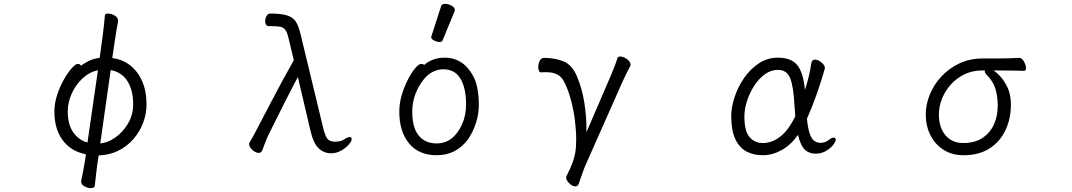

<svg xmlns="http://www.w3.org/2000/svg" viewBox="-20 -784 5540 992"><path d="M482 69Q479 90 476 120Q473 150 470 174Q469 188 448 188Q433 188 416 178.5Q399 169 399 153Q399 151 399.5 150Q400 149 400 148Q405 123 411 92.5Q417 62 420 41L424 13Q346 -2 303.5 -60Q261 -118 261 -207Q261 -251 275.5 -294.5Q290 -338 310.5 -374Q331 -410 351 -432Q371 -454 382 -454Q392 -454 399 -445Q416 -458 439.5 -469.5Q463 -481 495 -485L512 -610Q514 -627 517 -654Q520 -681 522 -704Q523 -714 538 -714Q554 -714 572 -704Q590 -694 590 -677V-673Q586 -654 582 -629.5Q578 -605 575 -585L560 -484Q611 -478 651 -447.5Q691 -417 714 -365.5Q737 -314 737 -245Q737 -197 720 -151Q703 -105 671 -67.5Q639 -30 593.5 -6.5Q548 17 490 19ZM498 -43Q536 -46 575 -73Q614 -100 641 -145Q668 -190 668 -245Q668 -319 638 -365.5Q608 -412 552 -422ZM486 -421Q442 -412 406.5 -379Q371 -346 350.5 -300.5Q330 -255 330 -208Q330 -140 359 -99.5Q388 -59 432 -48Z M1712 -52Q1723 -52 1736 -54.5Q1749 -57 1757 -63Q1776 -76 1787 -76Q1797 -76 1797 -66Q1797 -54 1781.5 -36.5Q1766 -19 1742 -5.5Q1718 8 1691 8Q1654 8 1627 -17Q1600 -42 1585 -105L1519 -386Q1490 -332 1453 -259Q1416 -186 1372 -97Q1359 -72 1350.5 -48Q1342 -24 1335 -7Q1329 6 1317 6Q1301 6 1284 -9.5Q1267 -25 1267 -39Q1267 -43 1269 -47Q1280 -65 1291.5 -86.5Q1303 -108 1316 -133Q1348 -194 1380 -255.5Q1412 -317 1442.5 -373Q1473 -429 1498 -473L1471 -586Q1464 -617 1454 -630Q1444 -643 1427 -646Q1410 -649 1380 -649H1369Q1359 -649 1354.5 -656.5Q1350 -664 1350 -674Q1350 -688 1357 -701Q1364 -714 1377 -714Q1436 -714 1466 -703.5Q1496 -693 1509.5 -670.5Q1523 -648 1532 -611L1650 -122Q1660 -83 1670.5 -68.5Q1681 -54 1706 -52Z M2259 -752Q2262 -764 2279.5 -764Q2297 -764 2313.5 -754.5Q2330 -745 2330 -732Q2330 -729 2329 -727L2267 -576Q2264 -567 2250.5 -567Q2237 -567 2222.5 -575Q2208 -583 2208 -589.5Q2208 -596 2209 -597ZM2236 18Q2144 18 2093.5 -43Q2043 -104 2043 -207Q2043 -251 2056 -294Q2069 -337 2087.5 -373Q2106 -409 2125 -431.5Q2144 -454 2155 -454Q2168 -454 2171 -448Q2215 -486 2277 -486Q2382 -486 2433 -374Q2454 -321 2454 -245Q2454 -150 2400 -67Q2339 18 2236 18ZM2236 -43Q2322 -43 2367 -141Q2388 -187 2388 -245Q2388 -329 2359 -377.5Q2330 -426 2271 -426Q2203 -426 2156.5 -356.5Q2110 -287 2110 -208Q2110 -125 2143 -84Q2176 -43 2236 -43Z M3134 -389Q3143 -411 3153 -435.5Q3163 -460 3170 -483Q3173 -492 3185 -492Q3201 -492 3219.5 -478.5Q3238 -465 3238 -450Q3238 -448 3237.5 -446Q3237 -444 3236 -442Q3228 -428 3217 -405Q3206 -382 3199 -368L3004 72Q2997 88 2987.5 115.5Q2978 143 2970 166Q2965 179 2953 179Q2937 179 2921 163Q2905 147 2905 134Q2905 130 2906 128Q2925 90 2936 62Q2947 34 2952 5.5Q2957 -23 2957 -63Q2957 -109 2950.5 -161Q2944 -213 2931 -263Q2918 -313 2899 -353Q2885 -385 2861.5 -398Q2838 -411 2803 -411Q2797 -411 2790.5 -411Q2784 -411 2776 -410H2775Q2768 -410 2764.5 -418.5Q2761 -427 2761 -438Q2761 -454 2768.5 -469.5Q2776 -485 2791 -485Q2848 -485 2892.5 -466.5Q2937 -448 2962 -387Q2988 -324 2999 -254Q3010 -184 3010 -118V-101Z M4103 -87Q4066 -35 4018.5 -8.5Q3971 18 3921 18Q3873 18 3836.5 -1.5Q3800 -21 3779 -65.5Q3758 -110 3758 -184Q3758 -229 3775 -281.5Q3792 -334 3824 -380.5Q3856 -427 3900.5 -456.5Q3945 -486 3999 -486Q4067 -486 4098.5 -448.5Q4130 -411 4139 -319Q4150 -353 4158.5 -388.5Q4167 -424 4172 -458Q4175 -476 4191 -476Q4206 -476 4224 -461.5Q4242 -447 4242 -432Q4242 -431 4241.5 -430Q4241 -429 4241 -428Q4225 -369 4200 -298.5Q4175 -228 4149 -170Q4155 -115 4165 -89.5Q4175 -64 4186.5 -56.5Q4198 -49 4208 -47Q4210 -47 4212.5 -46.5Q4215 -46 4217 -46Q4228 -46 4239.5 -49Q4251 -52 4259 -59Q4277 -73 4288 -73Q4298 -73 4298 -62Q4298 -52 4284 -34.5Q4270 -17 4246.5 -3.5Q4223 10 4194 10Q4160 10 4138 -11Q4116 -32 4103 -87ZM4089 -183Q4088 -196 4087 -209.5Q4086 -223 4085 -237Q4080 -335 4063 -379Q4046 -423 3999 -423Q3963 -423 3931.5 -400Q3900 -377 3876.5 -340.5Q3853 -304 3839.5 -262Q3826 -220 3826 -182Q3826 -108 3852 -76.5Q3878 -45 3921 -45Q3968 -45 4010.5 -77.5Q4053 -110 4089 -183Z M5246 -485Q5260 -485 5270.5 -466Q5281 -447 5281 -432Q5281 -418 5270 -418Q5237 -419 5208 -419.5Q5179 -420 5144 -420H5113Q5151 -395 5177 -349Q5203 -303 5203 -244Q5203 -171 5175 -111.5Q5147 -52 5092.5 -17Q5038 18 4958 18Q4899 18 4855 -10Q4811 -38 4787 -86Q4763 -134 4763 -193Q4763 -244 4784 -295.5Q4805 -347 4844 -389Q4883 -431 4937 -456.5Q4991 -482 5058 -482H5140Q5194 -482 5245 -485ZM5068 -420H5054Q5004 -420 4963 -400Q4922 -380 4892.5 -347Q4863 -314 4847 -274Q4831 -234 4831 -193Q4831 -125 4865 -85Q4899 -45 4957 -45Q5016 -45 5055.5 -71Q5095 -97 5115 -140.5Q5135 -184 5135 -238Q5135 -287 5122.5 -326.5Q5110 -366 5078 -397Q5072 -403 5070 -408Q5068 -413 5068 -417Z"/></svg>

Font: Moon Stars Kai T HW
Style: Regular
Weight: 400
Designer: GuiWonder
Version: Version 1.101